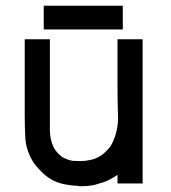

<svg xmlns="http://www.w3.org/2000/svg" viewBox="-20 -645 598 671"><path d="M409.2 -601.6V-598.6V-596.7V-590.8V-585.9V-580.1V-575.2V-568.4V-560.5V-542H132.8V-560.5V-562.5V-566.4V-574.2V-583V-587.9V-593.8V-600.6V-607.4V-625H409.2V-607.4V-604.5ZM390.6 -354.5V-392.6V-431.6V-460V-487.3V-507.8H408.2H411.1H415H418H419.9H425.8H433.6H439.5H445.3H453.1H460.9H478.5V-3.9H460.9H459H455.1H446.3H436.5H430.7H424.8H417H408.2H390.6V-21.5V-23.4V-27.3V-34.2Q377 -24.4 363.3 -17.6Q346.7 -8.8 330.1 -4.9L311.5 1Q289.1 5.9 256.8 5.9L255.9 4.9Q229.5 3.9 205.1 -1Q155.3 -10.7 120.1 -49.8Q102.5 -67.4 91.8 -85.9Q70.3 -125 68.4 -164.1Q66.4 -202.1 66.4 -242.2V-507.8H84H85.9H88.9H98.6H108.4H114.3H120.1H127.9H136.7H154.3V-191.4Q154.3 -159.2 167 -130.9Q178.7 -109.4 198.2 -95.7Q216.8 -85.9 233.4 -83Q252.9 -82 259.8 -82Q278.3 -82 294.9 -85.9Q311.5 -88.9 327.1 -97.7Q340.8 -105.5 352.5 -118.2Q364.3 -128.9 372.1 -144.5Q392.6 -185.5 392.6 -234.4Q392.6 -238.3 391.6 -270Q390.6 -301.8 390.6 -354.5Z"/></svg>

Font: LeFont
Style: Default
Weight: 400
Designer: Leryon MEDIA
Version: Version 1.0